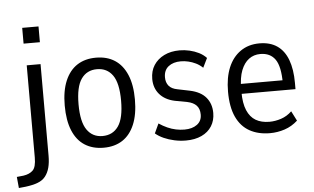

<svg xmlns="http://www.w3.org/2000/svg" viewBox="-99 -794 1763 1079"><g transform="rotate(-5 783.0 -254.5)"><path d="M62 -613V-702H154V-613ZM-35 193 -41 130 -3 126Q31 121 50 102.5Q69 84 69 30V-490H147V26Q147 65 139.5 93.5Q132 122 116 142.5Q100 163 72 173.5Q44 184 4 189Z M460 9Q398 9 353.5 -19.5Q309 -48 285.5 -105Q262 -162 262 -246Q262 -329 286 -385.5Q310 -442 354 -470.5Q398 -499 460 -499Q522 -499 566 -470.5Q610 -442 634 -385.5Q658 -329 658 -246Q658 -162 634 -105Q610 -48 566 -19.5Q522 9 460 9ZM459 -57Q517 -57 548.5 -102Q580 -147 580 -246Q580 -345 548.5 -389.5Q517 -434 460 -434Q403 -434 371.5 -389.5Q340 -345 340 -246Q340 -147 371.5 -102Q403 -57 459 -57Z M924 9Q891 9 859 2Q827 -5 800 -17Q773 -29 753 -46L778 -100Q802 -84 825.5 -73.5Q849 -63 873 -58Q897 -53 921 -53Q965 -53 992 -73Q1019 -93 1019 -129Q1019 -162 1001.5 -180.5Q984 -199 950 -206L880 -219Q825 -231 795 -266Q765 -301 765 -352Q765 -397 786 -429.5Q807 -462 844.5 -480.5Q882 -499 932 -499Q960 -499 988 -492.5Q1016 -486 1040 -474Q1064 -462 1082 -443L1056 -390Q1038 -407 1017.5 -417Q997 -427 975.5 -432Q954 -437 933 -437Q890 -437 863.5 -416Q837 -395 837 -355Q837 -326 852.5 -307Q868 -288 902 -282L970 -268Q1031 -255 1060.5 -219.5Q1090 -184 1090 -132Q1090 -90 1070 -58Q1050 -26 1012.5 -8.5Q975 9 924 9Z M1398 9Q1332 9 1283.5 -18Q1235 -45 1209 -101Q1183 -157 1183 -244Q1183 -323 1206.5 -379.5Q1230 -436 1275 -467.5Q1320 -499 1382 -499Q1442 -499 1482 -471.5Q1522 -444 1542 -390.5Q1562 -337 1562 -260V-225H1243V-281H1509L1494 -264Q1494 -359 1466 -399Q1438 -439 1382 -439Q1345 -439 1317.5 -418.5Q1290 -398 1274 -357.5Q1258 -317 1258 -253V-236Q1258 -172 1275 -132Q1292 -92 1323.5 -73.5Q1355 -55 1401 -55Q1433 -55 1466.5 -66Q1500 -77 1527 -103L1555 -48Q1522 -18 1481.5 -4.5Q1441 9 1398 9Z"/></g></svg>

Font: Nunito Sans 10pt Condensed
Style: Regular
Weight: 400
Width: 3
Designer: Vernon Adams
Foundry: Vernon Adams
Version: Version 3.101;gftools[0.9.27]